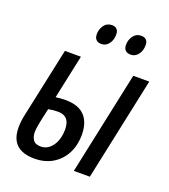

<svg xmlns="http://www.w3.org/2000/svg" viewBox="-136 -833 828 941"><g transform="rotate(20 277.5 -362.5)"><path d="M150.4 9.8Q112.3 9.8 84.5 -2.4Q56.6 -14.6 41.7 -40.8Q26.9 -66.9 26.9 -108.4Q26.9 -124.5 29.1 -142.3Q31.2 -160.2 36.1 -181.2L112.3 -537.6H195.8L147 -308.6Q156.2 -310.1 169.2 -311.3Q182.1 -312.5 197.8 -312.5Q243.7 -312.5 272.9 -296.9Q302.2 -281.2 316.7 -251.2Q331.1 -221.2 331.1 -179.2Q331.1 -124.5 309.1 -82Q287.1 -39.6 246.6 -14.9Q206.1 9.8 150.4 9.8ZM160.2 -56.6Q180.7 -56.6 196.3 -66.4Q211.9 -76.2 222.9 -92.8Q233.9 -109.4 239.5 -130.1Q245.1 -150.9 245.1 -173.3Q245.1 -198.2 238.3 -214.4Q231.4 -230.5 217.5 -238.3Q203.6 -246.1 182.1 -246.1Q170.9 -246.1 158.2 -244.9Q145.5 -243.7 132.8 -241.2Q119.6 -184.1 114.5 -156Q109.4 -127.9 109.4 -113.8Q109.4 -90.8 120.4 -73.7Q131.3 -56.6 160.2 -56.6ZM354.5 0 468.8 -537.6H552.2L438 0ZM420.9 -630.4Q402.8 -630.4 393.1 -639.9Q383.3 -649.4 383.3 -668.5Q383.3 -694.3 398.2 -714.8Q413.1 -735.4 439.5 -735.4Q456.1 -735.4 465.3 -726.3Q474.6 -717.3 474.6 -699.2Q474.6 -669.4 459.2 -649.9Q443.8 -630.4 420.9 -630.4ZM268.1 -630.4Q250.5 -630.4 240.7 -639.9Q231 -649.4 231 -668.5Q231 -694.3 245.6 -714.8Q260.3 -735.4 287.1 -735.4Q297.9 -735.4 305.4 -731.4Q313 -727.5 317.1 -719.5Q321.3 -711.4 321.3 -699.2Q321.3 -669.4 306.2 -649.9Q291 -630.4 268.1 -630.4Z"/></g></svg>

Font: Open Sans Condensed Medium
Style: Italic
Weight: 500
Width: 3
Italic angle: -12°
Designer: Monotype Design Team
Foundry: Monotype Imaging Inc.
Version: Version 3.000